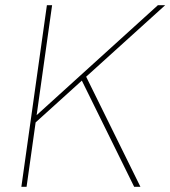

<svg xmlns="http://www.w3.org/2000/svg" viewBox="-20 -717 654 737"><path d="M110 -241 114 -269 586 -697H614ZM62 0 160 -697H180L82 0ZM495 0 291 -414 308 -428 519 0Z"/></svg>

Font: Hanken Grotesk Thin
Style: Italic
Weight: 250
Italic angle: -8°
Designer: Alfredo Marco Pradil
Foundry: Hanken Design Co.
Version: Version 3.013